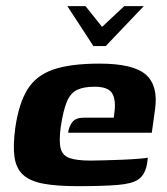

<svg xmlns="http://www.w3.org/2000/svg" viewBox="-20 -613 554 638"><path d="M203.9 -592.6H264.2L319.2 -523.7L392.9 -592.6H457.7L331.4 -460H290.3ZM237.5 5.6Q167.9 5.6 123.8 -2.7Q79.7 -11 56.5 -32.3Q33.4 -53.6 28.1 -91.7Q22.7 -129.7 31 -189.7Q42.7 -269.5 71.1 -315.5Q99.4 -361.6 156.2 -381.6Q213 -401.6 310.4 -401.6Q423.6 -401.6 464.9 -364.8Q506.2 -328.1 495.2 -249.3L484.4 -171.9H206.3Q209.3 -193.4 220.7 -207.7Q232.1 -221.9 257.9 -221.9H358L360.7 -243.2Q365.2 -283.3 352 -304Q338.8 -324.8 293.9 -324.8Q257.3 -324.8 235.7 -314.1Q214 -303.5 202.2 -275.2Q190.3 -246.8 182 -192.4Q175.5 -144.6 181.5 -120.3Q187.5 -96 211.4 -87.7Q235.3 -79.4 281.5 -79.4Q298.8 -79.4 327.8 -80.3Q356.8 -81.1 387.8 -82.3Q418.7 -83.6 442.1 -85.6Q465.4 -87.5 471.3 -89.1L468.9 -70.7Q467.2 -56.8 460 -41.2Q452.8 -25.5 439 -16.4Q419.2 -2.4 370.5 1.6Q321.8 5.6 237.5 5.6Z"/></svg>

Font: Genos Thin
Style: Italic
Weight: 100
Italic angle: -8°
Designer: Robert E. Leuschke
Foundry: Robert E. Leuschke
Version: Version 1.010